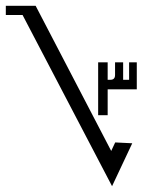

<svg xmlns="http://www.w3.org/2000/svg" viewBox="-20 -640 539 660"><path d="M365.2 0 57.6 -588.4H0V-620.1H102.5L362.3 -121.1L376 -150.4L434.6 -147.5ZM350.1 -333V-244.1H317.4V-425.8H350.1V-365.7H359.4Q375.5 -365.7 375.5 -382.3V-425.8H403.3V-365.7H423.8V-425.8H450.2V-333Z"/></svg>

Font: Aswaq
Style: Regular
Weight: 400
Designer: Husham Jawad
Version: Version 1.000;November 3, 2021;FontCreator 14.0.0.2814 32-bi